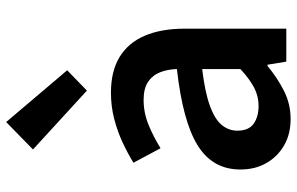

<svg xmlns="http://www.w3.org/2000/svg" viewBox="-190 -759 963 623"><g transform="rotate(-90 291.5 -447.5)"><path d="M217 14Q168 14 131.5 -7Q95 -28 74 -64.5Q53 -101 53 -149Q53 -239 131 -287.5Q209 -336 379 -355Q378 -385 368.5 -409.5Q359 -434 337.5 -448.5Q316 -463 279 -463Q237 -463 198 -447Q159 -431 122 -408L75 -496Q106 -515 141.5 -531.5Q177 -548 217.5 -558.5Q258 -569 302 -569Q372 -569 418 -541Q464 -513 487 -459.5Q510 -406 510 -329V0H403L393 -61H389Q352 -30 309 -8Q266 14 217 14ZM259 -90Q292 -90 320.5 -105.5Q349 -121 379 -149V-273Q304 -264 260 -248Q216 -232 197.5 -209.5Q179 -187 179 -159Q179 -122 201.5 -106Q224 -90 259 -90ZM309 -647 118 -822 207 -909 375 -711Z"/></g></svg>

Font: Noto Sans TC Thin SemiBold
Style: Regular
Weight: 600
Version: Version 2.004-H2;hotconv 1.0.118;makeotfexe 2.5.65603